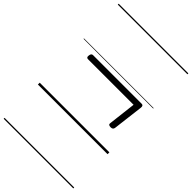

<svg xmlns="http://www.w3.org/2000/svg" viewBox="-362 -999 1487 1487"><g transform="rotate(45 381.5 -255.0)"><path d="M632 -164Q618 -164 612 -169.5Q606 -175 608 -185L635 -413H136Q126 -413 122 -419Q118 -425 120 -438Q123 -463 141 -463H674Q694 -463 691 -437L660 -184Q658 -174 651.5 -169Q645 -164 632 -164ZM0 365H763V375H0ZM0 -20H763V0H0ZM0 -505H763V-500H0ZM0 -885H763V-875H0Z"/></g></svg>

Font: Playwrite GB J Guides
Style: Italic
Weight: 400
Italic angle: -7.01216°
Designer: Veronika Burian, José Scaglione
Foundry: TypeTogether
Version: Version 1.003